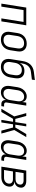

<svg xmlns="http://www.w3.org/2000/svg" viewBox="1705 -2485 790 4240"><g transform="rotate(90 2100.0 -365.0)"><path d="M60 0 147 -550H539L452 0H386L464 -490H203L126 0Z M854 10Q762 10 716 -45Q670 -100 685 -194L710 -356Q725 -451 787 -505.5Q849 -560 945 -560Q1037 -560 1083 -504.5Q1129 -449 1114 -356L1089 -194Q1073 -98 1011.5 -44Q950 10 854 10ZM863 -48Q928 -48 970 -86Q1012 -124 1023 -194L1048 -356Q1059 -426 1029.5 -464Q1000 -502 936 -502Q871 -502 829.5 -464Q788 -426 776 -356L751 -194Q740 -124 769.5 -86Q799 -48 863 -48Z M1455 10Q1360 10 1315 -47Q1270 -104 1285 -202L1328 -468Q1345 -579 1406 -642Q1467 -705 1568 -718L1748 -740L1738 -674L1568 -653Q1491 -644 1443.5 -597Q1396 -550 1383 -468L1373 -400Q1392 -453 1437 -481Q1482 -509 1548 -509Q1639 -509 1680.5 -453Q1722 -397 1706 -298L1691 -202Q1675 -101 1613 -45.5Q1551 10 1455 10ZM1465 -49Q1528 -49 1570.5 -90Q1613 -131 1625 -202L1640 -298Q1651 -370 1621.5 -411Q1592 -452 1528 -452Q1463 -452 1420.5 -410Q1378 -368 1367 -298L1351 -202Q1340 -131 1370.5 -90Q1401 -49 1465 -49Z M2017 10Q1942 10 1904 -46Q1866 -102 1880 -191L1906 -358Q1916 -418 1945 -463.5Q1974 -509 2016 -534.5Q2058 -560 2108 -560Q2161 -560 2194 -532Q2227 -504 2232 -457L2246 -550H2312L2243 -114Q2239 -90 2252 -75Q2265 -60 2288 -60H2333L2324 0H2277Q2230 0 2206.5 -30.5Q2183 -61 2190 -108Q2171 -54 2124.5 -22Q2078 10 2017 10ZM2044 -47Q2101 -47 2140 -86.5Q2179 -126 2190 -193L2215 -356Q2225 -424 2199 -463.5Q2173 -503 2117 -503Q2061 -503 2021.5 -463.5Q1982 -424 1972 -356L1947 -193Q1936 -126 1962.5 -86.5Q1989 -47 2044 -47Z M2383 0 2551 -284 2478 -550H2541L2606 -308H2677L2715 -550H2771L2733 -308H2796L2940 -550H3008L2851 -285L2929 0H2865L2796 -258H2725L2684 0H2628L2669 -258H2604L2453 0Z M3217 10Q3142 10 3104 -46Q3066 -102 3080 -191L3106 -358Q3116 -418 3145 -463.5Q3174 -509 3216 -534.5Q3258 -560 3308 -560Q3361 -560 3394 -532Q3427 -504 3432 -457L3446 -550H3512L3443 -114Q3439 -90 3452 -75Q3465 -60 3488 -60H3533L3524 0H3477Q3430 0 3406.5 -30.5Q3383 -61 3390 -108Q3371 -54 3324.5 -22Q3278 10 3217 10ZM3244 -47Q3301 -47 3340 -86.5Q3379 -126 3390 -193L3415 -356Q3425 -424 3399 -463.5Q3373 -503 3317 -503Q3261 -503 3221.5 -463.5Q3182 -424 3172 -356L3147 -193Q3136 -126 3162.5 -86.5Q3189 -47 3244 -47Z M3660 0 3747 -550H3974Q4052 -550 4092.5 -512.5Q4133 -475 4122 -412Q4114 -361 4079 -328.5Q4044 -296 3993 -293L3992 -289Q4050 -287 4079.5 -250.5Q4109 -214 4099 -154Q4088 -83 4032.5 -41.5Q3977 0 3894 0ZM3775 -313H3937Q3984 -313 4016.5 -337Q4049 -361 4055 -402Q4062 -443 4037.5 -467Q4013 -491 3965 -491H3803ZM3734 -59H3904Q3956 -59 3991.5 -85.5Q4027 -112 4034 -158Q4041 -202 4014.5 -229Q3988 -256 3935 -256H3766Z"/></g></svg>

Font: JetBrains Mono NL ExtraLight
Style: Italic
Weight: 200
Italic angle: -9°
Monospace: yes
Designer: Philipp Nurullin, Konstantin Bulenkov
Foundry: JetBrains
Version: Version 2.305; ttfautohint (v1.8.4.7-5d5b)